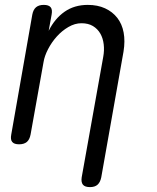

<svg xmlns="http://www.w3.org/2000/svg" viewBox="-20 -580 640 785"><path d="M158 -326 105 -30Q101 -9 89.5 0.5Q78 10 58 10Q38 10 30 0.5Q22 -9 26 -30L112 -520Q116 -541 127.5 -550.5Q139 -560 159 -560Q179 -560 187 -550.5Q195 -541 191 -520L179 -454Q204 -504 244 -532Q284 -560 339 -560Q379 -560 409.5 -546Q440 -532 459.5 -507Q479 -482 485.5 -447Q492 -412 485 -369L394 145Q390 165 379 175Q368 185 348 185Q327 185 319 175Q311 165 314 145L402 -347Q407 -374 404 -399Q401 -424 390 -443Q379 -462 360 -473.5Q341 -485 313 -485Q286 -485 259.5 -469.5Q233 -454 212 -430.5Q191 -407 176.5 -379Q162 -351 158 -326Z"/></svg>

Font: Maple Mono Light
Style: Italic
Weight: 300
Italic angle: -10°
Monospace: yes
Designer: subframe7536
Version: Version 7.000